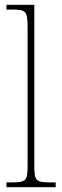

<svg xmlns="http://www.w3.org/2000/svg" viewBox="-20 -780 259 800"><path d="M7 0H212V-20H200C127 -20 123 -24 123 -94V-760H7V-740H28C88 -740 95 -736 95 -662V-94C95 -24 91 -20 18 -20H7Z"/></svg>

Font: Noto Serif Devanagari Condensed Thin
Style: Regular
Weight: 100
Width: 3
Designer: Universal Thirst, Indian Type Foundry and the Monotype Design Team
Foundry: Monotype Imaging Inc.
Version: Version 2.004